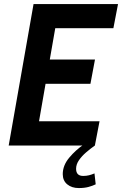

<svg xmlns="http://www.w3.org/2000/svg" viewBox="-20 -720 604 950"><path d="M163.5 -65 117.5 -120H472.5L449.5 0H23L146 -700H564L541 -580.5H196.5L263 -635.5ZM191.5 -425.5H450L427.5 -305.5H169ZM394.5 -5 449.5 0Q427.5 15.5 406 34Q384.5 52.5 370.5 73Q356.5 93.5 356.5 115Q356.5 150.5 391.5 150.5Q407.5 150.5 420.5 147.2Q433.5 144 447.5 138L453.5 192Q438 199.5 417.8 205Q397.5 210.5 370 210.5Q335 210.5 312.8 192.2Q290.5 174 290.5 141.5Q290.5 98.5 322.5 60.2Q354.5 22 394.5 -5Z"/></svg>

Font: Cabin
Style: Bold Italic
Weight: 700
Width: 4
Italic angle: -10°
Designer: Pablo Impallari
Foundry: Pablo Impallari. http://www.impallari.com Igino Marini. http://www.ikern.com
Version: Version 3.001